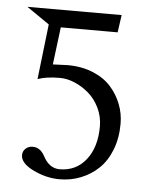

<svg xmlns="http://www.w3.org/2000/svg" viewBox="-46 -606 521 658"><g transform="rotate(5 214.5 -277.5)"><path d="M305.2 -180.2Q305.2 -213.9 290.8 -243.7Q276.4 -273.4 253.9 -292.7Q231.4 -312 205.3 -323Q179.2 -334 154.8 -334Q107.4 -334 78.1 -323.2L100.1 -513.2L22 -566.9H346.2L337.9 -508.8V-506.8H142.1L126 -377.9L176.8 -379.9Q225.1 -379.9 263.9 -364Q302.7 -348.1 326.4 -321.5Q350.1 -294.9 362.5 -262.7Q375 -230.5 375 -195.8Q375 -146 359.4 -106Q343.8 -65.9 317.1 -40.5Q290.5 -15.1 256.1 -1.5Q221.7 12.2 183.1 12.2Q137.2 12.2 92.5 -9.5Q47.9 -31.2 47.9 -59.1Q47.9 -72.8 57.9 -81.8Q67.9 -90.8 82 -90.8Q107.9 -90.8 123 -63Q144 -22 180.2 -22Q236.8 -22 271 -65.4Q305.2 -108.9 305.2 -180.2Z"/></g></svg>

Font: Linux Libertine G
Style: Regular
Weight: 400
Designer: Philipp H. Poll
Foundry: Philipp H. Poll
Version: Version 4.7.5